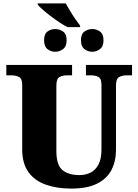

<svg xmlns="http://www.w3.org/2000/svg" viewBox="-20 -1094 809 1124"><path d="M376 -935Q355 -945 328 -963Q301 -981 275 -1001Q249 -1021 229 -1038.5Q209 -1056 201 -1066V-1074H365Q376 -1054 391 -1029Q406 -1004 422 -981Q438 -958 449 -944V-935ZM303 -791Q278 -791 258 -806.5Q238 -822 238 -858Q238 -895 258 -909.5Q278 -924 303 -924Q328 -924 349 -909.5Q370 -895 370 -858Q370 -822 349 -806.5Q328 -791 303 -791ZM521 -791Q495 -791 474.5 -806.5Q454 -822 454 -858Q454 -895 474.5 -909.5Q495 -924 521 -924Q544 -924 565 -909.5Q586 -895 586 -858Q586 -822 565 -806.5Q544 -791 521 -791ZM396 10Q313 10 248 -13Q183 -36 146.5 -86.5Q110 -137 110 -219V-597Q110 -634 91 -643.5Q72 -653 46 -653H17V-714H402V-653H373Q347 -653 328.5 -643Q310 -633 310 -593V-210Q310 -128 345.5 -98.5Q381 -69 446 -69Q481 -69 510 -83.5Q539 -98 556.5 -131Q574 -164 574 -219V-597Q574 -634 556.5 -643.5Q539 -653 512 -653H483V-714H753V-653H723Q696 -653 677.5 -643Q659 -633 659 -593V-217Q659 -150 632.5 -99Q606 -48 548.5 -19Q491 10 396 10Z"/></svg>

Font: Noto Serif Black
Style: Regular
Weight: 900
Designer: Monotype Design Team
Foundry: Monotype Imaging Inc.
Version: Version 2.014; ttfautohint (v1.8.4.7-5d5b)